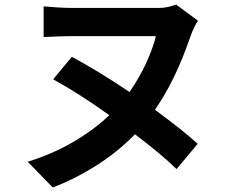

<svg xmlns="http://www.w3.org/2000/svg" viewBox="-20 -758 1040 845"><path d="M851 -667Q834 -641 819 -600Q785 -501 746.5 -421Q708 -341 662 -275Q716 -235 764.5 -197Q813 -159 850 -125L757 -14Q721 -49 674 -88Q627 -127 574 -167Q498 -89 403 -29Q308 31 212 67L102 -46Q213 -81 303.5 -134Q394 -187 461 -251Q396 -298 331.5 -339Q267 -380 214 -409L296 -508Q354 -477 419.5 -437Q485 -397 550 -353Q593 -415 623 -480Q653 -545 666 -599H301Q270 -599 232 -597.5Q194 -596 172 -595V-730Q194 -728 230.5 -725.5Q267 -723 301 -723H680Q700 -723 720 -727.5Q740 -732 755 -738Z"/></svg>

Font: Chiron Sans HK TT
Style: Bold
Weight: 700
Designer: Ryoko NISHIZUKA 西塚涼子 (kana, bopomofo & ideographs); Paul D. Hunt (Latin, Greek & Cyrillic); Sandoll Communications 산돌커뮤니
Foundry: Adobe
Version: Version 2.022;hotconv 1.0.109;makeotfexe 2.5.65596